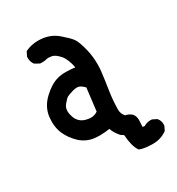

<svg xmlns="http://www.w3.org/2000/svg" viewBox="-166 -707 832 900"><g transform="rotate(-30 250.0 -257.0)"><path d="M407.2 -3.9Q423.3 -14.2 443.8 -14.2Q447.3 -14.2 452.1 -13.7L474.6 -2.4L475.6 -1Q487.8 12.7 487.8 33.2Q487.8 36.1 487.3 41L476.1 64L474.1 64.9Q441.4 87.9 399.9 87.9Q397 87.9 393.1 87.9Q349.6 86.9 328.6 77.6L326.7 76.7L325.7 74.7Q306.2 46.4 302.2 -15.1L286.6 -25.4Q263.2 -52.7 256.8 -75.2Q230 -70.8 204.6 -70.8Q190.4 -70.8 176.3 -72.3Q133.3 -76.7 100.1 -106.9Q67.9 -137.2 51.3 -175.8Q39.6 -204.1 39.6 -238.3Q39.6 -251 41 -264.6Q47.4 -315.4 88.1 -354Q128.9 -392.6 167.5 -402.8Q186.5 -408.2 211.2 -408.2Q235.8 -408.2 262.7 -404.8Q253.4 -453.1 233.4 -476.6Q211.4 -501.5 193.8 -504.9Q174.8 -508.3 164.3 -505.4Q153.8 -502.4 142.1 -502.4Q136.2 -502.4 128.4 -502.9L104 -516.6L103 -517.6Q91.3 -533.2 91.3 -553.7Q91.3 -556.6 91.8 -561.5L103.5 -585L106 -585.9Q136.7 -600.6 173.3 -600.6Q235.4 -600.6 277.3 -564Q311.5 -534.7 325 -516.6Q338.4 -498.5 351.6 -444.3Q360.4 -407.2 360.4 -366.7Q360.4 -345.7 358.4 -328.1Q352.5 -279.3 344.7 -229.5Q336.9 -180.2 336.9 -128.4Q338.4 -108.9 352.5 -93.3Q370.6 -90.3 385.3 -77.6Q397.9 -63.5 397.9 -43Q397.9 -42.5 396 -5.4ZM232.9 -317.4Q227.5 -319.3 219 -319.3Q210.4 -319.3 197.3 -315.4Q172.9 -308.1 165 -303.7Q157.2 -299.3 139.6 -278.3Q127.9 -263.7 127.9 -244.6Q127.9 -230 134.3 -211.9Q140.6 -194.8 151.9 -184.1Q167.5 -168.5 197.3 -164.6Q203.1 -163.6 208.5 -163.6Q229.5 -163.6 245.6 -175.3L260.3 -297.4Q245.6 -313 232.9 -317.4Z"/></g></svg>

Font: Bakudai
Style: Bold
Weight: 700
Version: Version 1.48